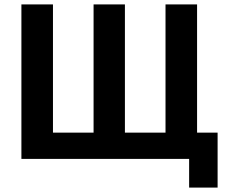

<svg xmlns="http://www.w3.org/2000/svg" viewBox="-20 -720 1020 870"><path d="M837 0H77V-700H220V-119H404V-700H546V-119H730V-700H873V-119H966V130H837Z"/></svg>

Font: Golos UI
Style: Bold
Weight: 700
Designer: A.Korolkova, Vitaly Kuzmin
Foundry: ParaType Ltd
Version: Version 2.000